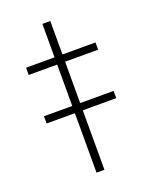

<svg xmlns="http://www.w3.org/2000/svg" viewBox="-127 -728 629 798"><g transform="rotate(-20 187.5 -329.0)"><path d="M35 -263V-295H343V-263ZM160 0V-478H34V-510H160V-658H195V-510H341V-478H195V0Z"/></g></svg>

Font: Saira Expanded Thin
Style: Regular
Weight: 250
Width: 7
Designer: Hector Gatti with collaboration of the Omnibus-Type team
Foundry: Omnibus-Type
Version: Version 1.101